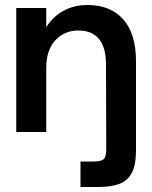

<svg xmlns="http://www.w3.org/2000/svg" viewBox="-20 -528 609 768"><path d="M302 220V118H351Q385 118 395 108.5Q405 99 405 67L404 -270Q404 -337 376.5 -371.5Q349 -406 293 -406Q238 -406 201.5 -367Q165 -328 165 -256V0H45V-496H165V-419Q190 -460 232.5 -484Q275 -508 330 -508Q422 -508 473 -450.5Q524 -393 524 -282V72Q524 131 507.5 163Q491 195 457.5 207.5Q424 220 373 220Z"/></svg>

Font: Host Grotesk SemiBold
Style: Regular
Weight: 600
Designer: Doukan Karapınar
Foundry: Element Type
Version: Version 1.003